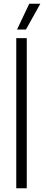

<svg xmlns="http://www.w3.org/2000/svg" viewBox="-20 -1013 237 1033"><path d="M67.5 0V-808H124V0ZM71.5 -854 137.5 -993H197L119.5 -854Z"/></svg>

Font: Encode Sans Condensed Condensed Light
Style: Regular
Weight: 300
Width: 3
Designer: Multiple Designers
Foundry: Impallari Type
Version: Version 3.000; ttfautohint (v1.8.3) -l 8 -r 50 -G 200 -x 14 